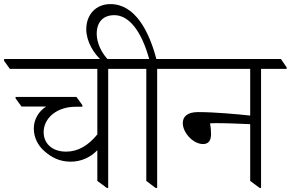

<svg xmlns="http://www.w3.org/2000/svg" viewBox="-53 -911 1419 937"><path d="M292 -122C344 -122 390 -144 422 -178V-28L468 6H475V-575H600V-582L572 -623H-33V-614L-5 -575H422V-255C378 -201 328 -171 270 -171C199 -171 160 -213 160 -266C160 -335 225 -390 315 -390H349V-398L320 -438H23V-431L52 -391H172C135 -367 112 -328 112 -284C112 -241 131 -202 163 -174C197 -144 236 -122 292 -122Z M706 6H714V-575H838V-582L811 -623H710C675 -757 607 -891 486 -891C414 -891 368 -839 368 -768C368 -709 405 -648 445 -614H480C441 -652 419 -703 419 -746C419 -805 452 -837 505 -837C579 -837 639 -754 675 -623H534V-615L562 -575H661V-28Z M938 -208C966 -208 977 -227 977 -257C977 -276 975 -295 972 -309C984 -310 996 -310 1008 -310C1056 -310 1123 -307 1168 -305V-28L1214 6H1221V-575H1346V-582L1318 -623H773V-614L801 -575H1168V-347C1112 -353 998 -364 914 -364C861 -364 839 -342 839 -310C839 -264 889 -208 938 -208Z"/></svg>

Font: Noto Serif Devanagari Light
Style: Regular
Weight: 300
Designer: Universal Thirst, Indian Type Foundry and the Monotype Design Team
Foundry: Monotype Imaging Inc.
Version: Version 2.004